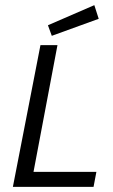

<svg xmlns="http://www.w3.org/2000/svg" viewBox="-20 -725 440 745"><path d="M30 0ZM343 0 354 -58H110L203 -550H137L30 0ZM181 -586 166 -627 346 -705 363 -652Z"/></svg>

Font: Cambay Devanagari
Style: Italic
Weight: 400
Italic angle: -11°
Designer: Pooja Saxena
Foundry: Pooja Saxena
Version: Version 1.018;PS 001.018;hotconv 1.0.70;makeotf.lib2.5.58329